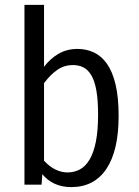

<svg xmlns="http://www.w3.org/2000/svg" viewBox="-20 -755 568 785"><path d="M80 0V-735H160V-482Q186 -516 220 -535.5Q254 -555 297 -555Q333 -555 364 -540.5Q395 -526 417.5 -494Q440 -462 452.5 -409.5Q465 -357 465 -281Q465 -139 415 -64.5Q365 10 271 10Q233 10 203 -4Q173 -18 153 -43L150 0ZM278 -489Q243 -489 214.5 -469.5Q186 -450 160 -415V-98Q183 -73 207.5 -61.5Q232 -50 255 -50Q284 -50 307 -62.5Q330 -75 346.5 -103Q363 -131 372 -176Q381 -221 381 -286Q381 -346 374 -385Q367 -424 353.5 -447Q340 -470 321 -479.5Q302 -489 278 -489Z"/></svg>

Font: Carrois Gothic
Style: Regular
Weight: 400
Designer: Ralph du Carrois
Foundry: Ralph du Carrois
Version: Version 1.001